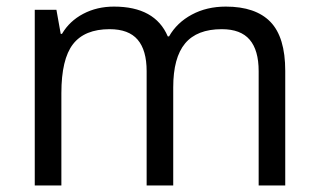

<svg xmlns="http://www.w3.org/2000/svg" viewBox="-20 -565 970 585"><path d="M768.1 0V-348.1Q768.1 -412.1 740.7 -444.1Q713.4 -476.1 655.8 -476.1Q580.1 -476.1 543.9 -432.6Q507.8 -389.2 507.8 -298.8V0H426.8V-348.1Q426.8 -412.1 399.4 -444.1Q372.1 -476.1 314 -476.1Q237.8 -476.1 202.4 -430.4Q167 -384.8 167 -280.8V0H85.9V-535.2H151.9L165 -461.9H168.9Q191.9 -501 233.6 -522.9Q275.4 -544.9 327.1 -544.9Q452.6 -544.9 491.2 -454.1H495.1Q519 -496.1 564.5 -520.5Q609.9 -544.9 668 -544.9Q758.8 -544.9 804 -498.3Q849.1 -451.7 849.1 -349.1V0Z"/></svg>

Font: f02265186
Style: Regular
Weight: 400
Foundry: Ascender Corporation
Version: Version 1.10